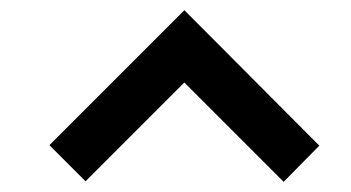

<svg xmlns="http://www.w3.org/2000/svg" viewBox="-20 -741 690 377"><path d="M537 -384 342 -579 148 -385 77 -456 342 -721 607 -455Z"/></svg>

Font: Monoikos Medium
Style: Regular
Weight: 500
Designer: Brian Krent
Version: Version 0.088